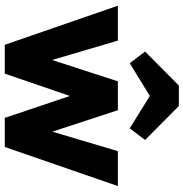

<svg xmlns="http://www.w3.org/2000/svg" viewBox="-2 -786 788 825"><g transform="rotate(90 392.5 -374.0)"><path d="M173 0 5 -486H155L259 -133L215 -132L330 -486H454L570 -132L525 -133L630 -486H780L612 0H487L374 -336H412L297 0ZM252 -537 202 -603 348 -748H436L582 -603L532 -537L335 -659H451Z"/></g></svg>

Font: Outfit Thin
Style: Bold
Weight: 700
Version: Version 1.100;gftools[0.9.27]